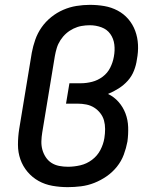

<svg xmlns="http://www.w3.org/2000/svg" viewBox="-20 -763 640 791"><path d="M259 8Q227 8 196 2.5Q165 -3 139 -17.5Q113 -32 93.5 -55Q74 -78 64 -106.5Q54 -135 54 -167Q54 -199 59 -231L111 -546Q116 -573 125.5 -600Q135 -627 151.5 -650.5Q168 -674 191 -692.5Q214 -711 240.5 -722.5Q267 -734 295 -738.5Q323 -743 350 -743Q381 -743 410 -738Q439 -733 464.5 -719.5Q490 -706 508.5 -684.5Q527 -663 537 -636Q547 -609 548.5 -579Q550 -549 544 -518Q541 -495 532 -472Q523 -449 506.5 -430.5Q490 -412 468.5 -398.5Q447 -385 425 -376Q450 -364 468.5 -343Q487 -322 497 -295.5Q507 -269 508 -239.5Q509 -210 505 -180Q500 -153 490 -126Q480 -99 461.5 -76Q443 -53 419 -36.5Q395 -20 368.5 -9.5Q342 1 314 4.5Q286 8 259 8ZM260 -76Q285 -76 311 -82Q337 -88 359 -104.5Q381 -121 393.5 -145Q406 -169 410 -194Q413 -213 413 -231.5Q413 -250 408.5 -266.5Q404 -283 393 -297Q382 -311 367.5 -320Q353 -329 335.5 -332.5Q318 -336 299 -336H252L266 -420H313Q336 -420 359.5 -426Q383 -432 403 -447Q423 -462 434 -484Q445 -506 449 -529Q454 -555 451 -579.5Q448 -604 434.5 -623Q421 -642 398 -650.5Q375 -659 350 -659Q333 -659 316 -656Q299 -653 282.5 -645Q266 -637 252.5 -625Q239 -613 229 -597.5Q219 -582 214 -565.5Q209 -549 206 -532L154 -217Q151 -199 150.5 -181Q150 -163 154.5 -146.5Q159 -130 168.5 -115.5Q178 -101 192 -92Q206 -83 223.5 -79.5Q241 -76 260 -76Z"/></svg>

Font: Iosevka Md Ex Obl
Style: Regular
Weight: 500
Width: 7
Italic angle: -9°
Monospace: yes
Designer: Belleve Invis
Foundry: Belleve Invis
Version: Version 32.5.0; ttfautohint (v1.8.4)